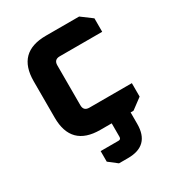

<svg xmlns="http://www.w3.org/2000/svg" viewBox="-171 -637 860 932"><g transform="rotate(-30 259.0 -171.0)"><path d="M64 -162.1V-365.9Q64 -528 226.1 -528H412.1L472.1 -483.3V-407.9H234.1Q202 -407.9 202 -375.9V-152.1Q202 -120 234.1 -120H472.1V-44.6L412.1 0H226.1Q64 0 64 -162.1ZM176 89.9H275.9Q289.8 89.9 289.8 75.9V-59.6H395.9V64.1Q395.9 185.9 274.1 185.9H223.4L176 149.1Z"/></g></svg>

Font: Oxanium ExtraLight
Style: Regular
Weight: 200
Designer: Severin Meyer
Version: Version 2.000